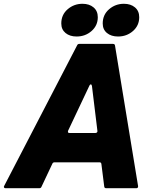

<svg xmlns="http://www.w3.org/2000/svg" viewBox="-64 -995 804 1015"><path d="M-35 0Q-40 0 -42.5 -3.5Q-45 -7 -42 -12L344 -756Q347 -763 356 -763H533Q543 -763 544 -754L666 -11V-9Q666 -5 663.5 -2.5Q661 0 657 0H497Q488 0 487 -9L472 -128Q471 -137 462 -137H225Q216 -137 213 -130L155 -7Q152 0 144 0ZM441 -292Q446 -292 449 -295.5Q452 -299 451 -303L422 -541Q420 -549 416 -549Q412 -549 409 -543L296 -304Q295 -302 295 -299Q295 -292 303 -292ZM260 -871Q260 -917 293.5 -946Q327 -975 372 -975Q408 -975 430.5 -956Q453 -937 453 -904Q453 -860 420 -831Q387 -802 341 -802Q305 -802 282.5 -820.5Q260 -839 260 -871ZM479 -871Q479 -917 512.5 -946Q546 -975 591 -975Q627 -975 649.5 -956Q672 -937 672 -904Q672 -860 639 -831Q606 -802 560 -802Q524 -802 501.5 -820.5Q479 -839 479 -871Z"/></svg>

Font: Open Sauce Two Black Italic
Style: Regular
Weight: 900
Italic angle: -10°
Designer: Alfredo Marco Pradil
Foundry: Creative Sauce Fz LLC
Version: Version 1.477